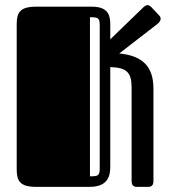

<svg xmlns="http://www.w3.org/2000/svg" viewBox="-20 -727 657 747"><path d="M45 -68C45 -23 58 0 120 0H329C405 0 409 -50 409 -79V-466C471 -464 492 -447 492 -387V-23C492 -12 495 0 512 0H553C565 0 577 -1 577 -23V-382C577 -466 537 -510 444 -519L594 -635C602 -642 605 -648 605 -654C605 -659 603 -664 598 -668L571 -697C565 -703 561 -707 554 -707C547 -707 541 -702 531 -692L409 -574V-631C409 -662 405 -701 338 -701H120C58 -701 45 -678 45 -633ZM368 -72C368 -43 361 -41 330 -41V-660C361 -660 368 -658 368 -629Z"/></svg>

Font: Fascinate Inline
Style: Regular
Weight: 900
Designer: Astigmatic (AOETI)
Foundry: Astigmatic (AOETI)
Version: Version 1.000